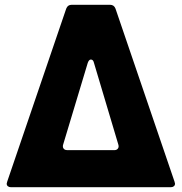

<svg xmlns="http://www.w3.org/2000/svg" viewBox="-20 -783 760 803"><path d="M26 0Q18 0 13 -4Q8 -8 8 -15L10 -23L257 -747Q263 -763 280 -763H440Q457 -763 463 -747L710 -23L712 -15Q712 -8 707 -4Q702 0 694 0ZM458 -155Q468 -155 473 -161.5Q478 -168 475 -178L373 -520Q370 -534 360 -534Q352 -534 347 -520L244 -178Q243 -176 243 -171Q243 -164 248 -159.5Q253 -155 261 -155Z"/></svg>

Font: Open Sauce Two Black
Style: Regular
Weight: 900
Designer: Alfredo Marco Pradil
Foundry: Creative Sauce Fz LLC
Version: Version 1.477